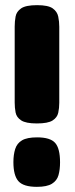

<svg xmlns="http://www.w3.org/2000/svg" viewBox="-20 -715 290 745"><path d="M123 -236Q80 -236 62 -248Q44 -260 40.5 -278.5Q37 -297 37 -317V-612Q37 -632 40.5 -651Q44 -670 62 -682.5Q80 -695 124 -695Q167 -695 184.5 -682.5Q202 -670 206 -650.5Q210 -631 210 -611V-316Q210 -296 206 -277.5Q202 -259 184 -247.5Q166 -236 123 -236ZM123 10Q71 10 51.5 -12Q32 -34 32 -86Q32 -115 39 -137Q46 -159 65.5 -170.5Q85 -182 124 -182Q175 -182 194 -160.5Q213 -139 213 -85Q213 -57 207 -35.5Q201 -14 181.5 -2Q162 10 123 10Z"/></svg>

Font: Fredoka SemiCondensed
Style: Bold
Weight: 700
Width: 4
Designer: Ben Nathan
Foundry: Milena B. Brandão, Ben Nathan
Version: Version 2.001